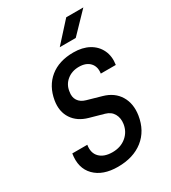

<svg xmlns="http://www.w3.org/2000/svg" viewBox="-227 -1063 1054 1186"><g transform="rotate(-30 300.0 -470.0)"><path d="M257 10Q150 10 93.5 -47.5Q37 -105 53 -203H160Q151 -148 182 -116.5Q213 -85 273 -85Q331 -85 370.5 -117.5Q410 -150 418 -202Q424 -242 407 -272.5Q390 -303 351 -314L251 -342Q179 -362 144.5 -414.5Q110 -467 122 -541Q138 -635 202.5 -687.5Q267 -740 370 -740Q434 -740 479.5 -715Q525 -690 546.5 -645Q568 -600 559 -542H452Q459 -589 432.5 -617.5Q406 -646 355 -646Q305 -646 270 -617.5Q235 -589 229 -543Q222 -506 238.5 -480.5Q255 -455 291 -445L393 -416Q467 -395 501.5 -338Q536 -281 524 -202Q508 -101 437.5 -45.5Q367 10 257 10ZM314 -810 441 -950H563L428 -810Z"/></g></svg>

Font: JetBrains Mono NL SemiBold
Style: Italic
Weight: 600
Italic angle: -9°
Monospace: yes
Designer: Philipp Nurullin, Konstantin Bulenkov
Foundry: JetBrains
Version: Version 2.305; ttfautohint (v1.8.4.7-5d5b)